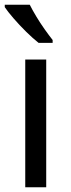

<svg xmlns="http://www.w3.org/2000/svg" viewBox="-21 -786 299 806"><path d="M173 0H85V-536H173ZM104 -766Q115 -744 131.5 -716.5Q148 -689 166.5 -663Q185 -637 200 -618V-606H141Q118 -624 89 -652.5Q60 -681 35.5 -709.5Q11 -738 -1 -756V-766Z"/></svg>

Font: Noto Sans Linear A
Style: Regular
Weight: 400
Designer: Monotype Design Team
Foundry: Monotype Imaging Inc.
Version: Version 2.002; ttfautohint (v1.8.4.7-5d5b)